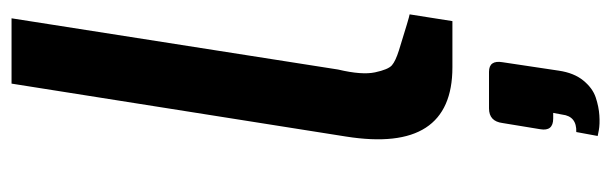

<svg xmlns="http://www.w3.org/2000/svg" viewBox="-392 -432 1084 341"><g transform="rotate(-90 150.5 -261.0)"><path d="M80 258 87 220Q115 221 118 195L121 179H111Q88 179 92 156L103 89Q106 65 129 65H194Q215 65 211 89L196 189Q192 216 178.5 232.5Q165 249 148.5 254.5Q132 260 116.5 261Q101 262 90 260ZM79 -189 173 -783H289L198 -203Q188 -161 193 -137.5Q198 -114 205.5 -107.5Q213 -101 232 -95Q293 -76 296 -76L284 0H202Q49 0 79 -189Z"/></g></svg>

Font: Exo
Style: Demi Bold Italic
Weight: 600
Designer: Natanael Gama
Version: Version 1